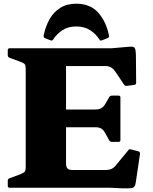

<svg xmlns="http://www.w3.org/2000/svg" viewBox="-20 -1015 827 1038"><path d="M392 -995Q469 -995 512 -945.5Q555 -896 569 -823Q571 -813 562 -809L531 -797Q521 -793 517 -802Q498 -832 467 -852Q436 -872 392 -872Q349 -872 318 -852Q287 -832 267 -801Q262 -793 253 -797L223 -809Q214 -813 216 -823Q226 -872 247.5 -910.5Q269 -949 305 -972Q341 -995 392 -995ZM119 0V-754H337V-133Q337 -111 345.5 -103.5Q354 -96 370 -96H549Q571 -96 584 -102.5Q597 -109 607 -122L673 -202Q678 -211 689 -207L728 -197Q737 -194 737 -184L715 -35Q713 -17 707.5 -8Q702 1 687.5 2.5Q673 4 640 3L576 0ZM585 -248Q575 -248 570 -257L549 -295Q539 -314 526.5 -320.5Q514 -327 498 -327H337V-423H494Q516 -423 528 -430.5Q540 -438 548 -451L570 -489Q575 -498 585 -498H621Q631 -498 631 -488V-258Q631 -248 621 -248ZM667 -551Q657 -549 651 -557L604 -627Q591 -645 578.5 -651.5Q566 -658 550 -658H337V-754H582L674 -762Q693 -764 701.5 -761Q710 -758 712.5 -744Q715 -730 715 -697L716 -568Q716 -558 706 -556ZM32 0Q22 0 22 -10V-38Q22 -47 31 -51L90 -73Q110 -81 114.5 -88Q119 -95 119 -111V-201H337V0ZM22 -744Q22 -754 32 -754H337V-553H119V-643Q119 -659 114.5 -666.5Q110 -674 90 -681L31 -703Q22 -707 22 -716Z"/></svg>

Font: Hahmlet Black
Style: Regular
Weight: 900
Version: Version 1.002